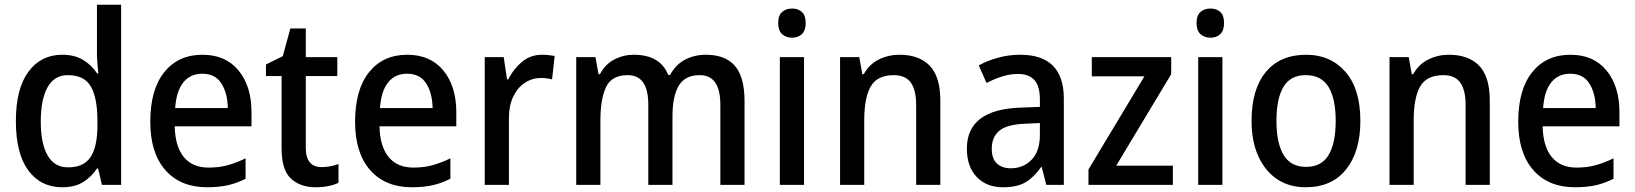

<svg xmlns="http://www.w3.org/2000/svg" viewBox="-20 -780 6896 810"><path d="M242 10Q152 10 99.5 -61Q47 -132 47 -269Q47 -406 100 -477.5Q153 -549 242 -549Q295 -549 331 -527Q367 -505 390 -470H395Q393 -488 391 -512Q389 -536 389 -555V-760H491V0H410L394 -69H389Q366 -34 331 -12Q296 10 242 10ZM267 -74Q334 -74 362.5 -118Q391 -162 391 -250V-271Q391 -366 363.5 -414.5Q336 -463 266 -463Q209 -463 180.5 -411.5Q152 -360 152 -268Q152 -174 181 -124Q210 -74 267 -74Z M834 -549Q932 -549 986.5 -482.5Q1041 -416 1041 -307V-247H717Q719 -162 755.5 -117.5Q792 -73 860 -73Q904 -73 940.5 -83Q977 -93 1016 -112V-26Q979 -7 941 1.5Q903 10 854 10Q741 10 677.5 -62.5Q614 -135 614 -266Q614 -402 673 -475.5Q732 -549 834 -549ZM833 -469Q783 -469 753.5 -432.5Q724 -396 719 -324H941Q940 -387 914 -428Q888 -469 833 -469Z M1337 -75Q1355 -75 1374 -78.5Q1393 -82 1408 -88V-9Q1391 0 1365 5Q1339 10 1311 10Q1248 10 1208 -26Q1168 -62 1168 -154V-459H1102V-508L1173 -543L1205 -660H1270V-539H1403V-459H1270V-157Q1270 -75 1337 -75Z M1698 -549Q1796 -549 1850.5 -482.5Q1905 -416 1905 -307V-247H1581Q1583 -162 1619.5 -117.5Q1656 -73 1724 -73Q1768 -73 1804.5 -83Q1841 -93 1880 -112V-26Q1843 -7 1805 1.5Q1767 10 1718 10Q1605 10 1541.5 -62.5Q1478 -135 1478 -266Q1478 -402 1537 -475.5Q1596 -549 1698 -549ZM1697 -469Q1647 -469 1617.5 -432.5Q1588 -396 1583 -324H1805Q1804 -387 1778 -428Q1752 -469 1697 -469Z M2267 -549Q2280 -549 2294 -547.5Q2308 -546 2320 -544L2309 -445Q2299 -448 2286 -449.5Q2273 -451 2262 -451Q2225 -451 2194 -430.5Q2163 -410 2145 -372Q2127 -334 2127 -282V0H2025V-539H2105L2119 -445H2124Q2146 -489 2182 -519Q2218 -549 2267 -549Z M2958 -549Q3040 -549 3080.5 -502Q3121 -455 3121 -354V0H3019V-338Q3019 -463 2932 -463Q2870 -463 2843.5 -418.5Q2817 -374 2817 -290V0H2715V-339Q2715 -463 2628 -463Q2561 -463 2537 -413Q2513 -363 2513 -273V0H2411V-539H2492L2505 -467H2511Q2533 -509 2571.5 -529Q2610 -549 2654 -549Q2765 -549 2799 -464H2807Q2831 -508 2870.5 -528.5Q2910 -549 2958 -549Z M3322 -744Q3347 -744 3363 -729.5Q3379 -715 3379 -683Q3379 -651 3363 -636Q3347 -621 3322 -621Q3296 -621 3279.5 -636Q3263 -651 3263 -683Q3263 -715 3279.5 -729.5Q3296 -744 3322 -744ZM3372 -539V0H3270V-539Z M3774 -549Q3858 -549 3902.5 -502.5Q3947 -456 3947 -356V0H3845V-338Q3845 -400 3822.5 -431.5Q3800 -463 3751 -463Q3681 -463 3653.5 -415.5Q3626 -368 3626 -273V0H3524V-539H3605L3618 -467H3624Q3647 -509 3687.5 -529Q3728 -549 3774 -549Z M4284 -549Q4468 -549 4468 -364V0H4394L4375 -75H4372Q4341 -31 4305.5 -10.5Q4270 10 4211 10Q4142 10 4100.5 -33.5Q4059 -77 4059 -153Q4059 -318 4285 -326L4367 -329V-360Q4367 -417 4343.5 -442.5Q4320 -468 4276 -468Q4241 -468 4208 -457.5Q4175 -447 4142 -430L4109 -504Q4145 -524 4190 -536.5Q4235 -549 4284 -549ZM4304 -258Q4227 -255 4195.5 -228Q4164 -201 4164 -153Q4164 -110 4186 -90Q4208 -70 4244 -70Q4297 -70 4332 -106Q4367 -142 4367 -211V-261Z M4928 0H4572V-65L4808 -458H4586V-539H4921V-467L4689 -81H4928Z M5087 -744Q5112 -744 5128 -729.5Q5144 -715 5144 -683Q5144 -651 5128 -636Q5112 -621 5087 -621Q5061 -621 5044.5 -636Q5028 -651 5028 -683Q5028 -715 5044.5 -729.5Q5061 -744 5087 -744ZM5137 -539V0H5035V-539Z M5719 -270Q5719 -141 5659 -65.5Q5599 10 5488 10Q5419 10 5368 -24Q5317 -58 5288.5 -121Q5260 -184 5260 -270Q5260 -403 5320 -476Q5380 -549 5491 -549Q5593 -549 5656 -477Q5719 -405 5719 -270ZM5365 -270Q5365 -177 5395 -126.5Q5425 -76 5490 -76Q5555 -76 5585 -126Q5615 -176 5615 -270Q5615 -364 5584.5 -413.5Q5554 -463 5489 -463Q5424 -463 5394.5 -413.5Q5365 -364 5365 -270Z M6092 -549Q6176 -549 6220.5 -502.5Q6265 -456 6265 -356V0H6163V-338Q6163 -400 6140.5 -431.5Q6118 -463 6069 -463Q5999 -463 5971.5 -415.5Q5944 -368 5944 -273V0H5842V-539H5923L5936 -467H5942Q5965 -509 6005.5 -529Q6046 -549 6092 -549Z M6605 -549Q6703 -549 6757.5 -482.5Q6812 -416 6812 -307V-247H6488Q6490 -162 6526.5 -117.5Q6563 -73 6631 -73Q6675 -73 6711.5 -83Q6748 -93 6787 -112V-26Q6750 -7 6712 1.5Q6674 10 6625 10Q6512 10 6448.5 -62.5Q6385 -135 6385 -266Q6385 -402 6444 -475.5Q6503 -549 6605 -549ZM6604 -469Q6554 -469 6524.5 -432.5Q6495 -396 6490 -324H6712Q6711 -387 6685 -428Q6659 -469 6604 -469Z"/></svg>

Font: Noto Sans Telugu SemiCondensed Medium
Style: Regular
Weight: 500
Width: 4
Designer: Jelle Bosma - Monotype Design Team
Foundry: Monotype Imaging Inc.
Version: Version 2.005; ttfautohint (v1.8.4.7-5d5b)